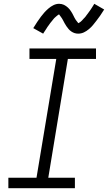

<svg xmlns="http://www.w3.org/2000/svg" viewBox="-20 -990 568 1010"><path d="M24 0V-55H172L276 -680H135V-735H485V-680H337L234 -55H374V0ZM391 -813Q381 -813 372 -816Q363 -819 355 -824.5Q347 -830 341 -837Q335 -844 329.5 -852Q324 -860 320 -867.5Q316 -875 311 -884.5Q306 -894 300.5 -901Q295 -908 291 -914Q289 -914 285.5 -911.5Q282 -909 279 -906.5Q276 -904 272 -900.5Q268 -897 266 -895Q264 -893 262 -890.5Q260 -888 258 -885.5Q256 -883 254 -880.5Q252 -878 249.5 -875Q247 -872 244.5 -869Q242 -866 240 -862.5Q238 -859 235 -855.5Q232 -852 229.5 -848Q227 -844 224.5 -840Q222 -836 219 -831.5Q216 -827 213 -822.5Q210 -818 207 -813L155 -842Q166 -860 176 -875Q186 -890 195.5 -902.5Q205 -915 213.5 -924.5Q222 -934 234.5 -945Q247 -956 261.5 -963Q276 -970 291 -970Q298 -970 304.5 -968.5Q311 -967 316.5 -964.5Q322 -962 327.5 -958Q333 -954 337.5 -950Q342 -946 346 -941Q350 -936 353.5 -930.5Q357 -925 360 -920Q363 -915 365.5 -909.5Q368 -904 371.5 -897.5Q375 -891 378.5 -885.5Q382 -880 385.5 -876.5Q389 -873 392 -868Q394 -869 397.5 -871Q401 -873 404 -875.5Q407 -878 411 -882Q415 -886 416.5 -888Q418 -890 420 -892Q422 -894 424.5 -896.5Q427 -899 429 -901.5Q431 -904 433 -907Q435 -910 437.5 -913Q440 -916 442.5 -919.5Q445 -923 447.5 -926.5Q450 -930 453 -934Q456 -938 458.5 -942Q461 -946 464 -950.5Q467 -955 470 -960Q473 -965 476 -970L528 -940Q517 -922 506.5 -907Q496 -892 486.5 -880Q477 -868 469 -858Q461 -848 448 -837Q435 -826 421 -819.5Q407 -813 391 -813Z"/></svg>

Font: Iosevka Curly Light Oblique
Style: Regular
Weight: 300
Italic angle: -9°
Monospace: yes
Designer: Belleve Invis
Foundry: Belleve Invis
Version: Version 11.1.0; ttfautohint (v1.8.3)